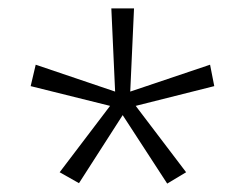

<svg xmlns="http://www.w3.org/2000/svg" viewBox="-20 -778 588 457"><path d="M299 -758 290 -560 480 -624 490 -573 303 -526 423 -368 378 -341 272 -504 168 -342 122 -368 242 -526 53 -573 65 -624 254 -560 245 -758Z"/></svg>

Font: Noto Sans Hebrew Thin Light
Style: Regular
Weight: 300
Version: Version 3.001